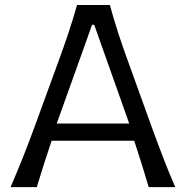

<svg xmlns="http://www.w3.org/2000/svg" viewBox="-20 -770 764 790"><path d="M23.4 0Q49.8 -60.5 76.2 -127.2Q102.5 -193.8 124.5 -254.4L218.3 -511.2Q243.7 -580.6 262.5 -637Q281.2 -693.4 296.9 -749.5H432.1Q447.8 -691.9 465.8 -636Q483.9 -580.1 509.3 -510.7L602.1 -253.4Q624.5 -191.4 649.7 -125.7Q674.8 -60.1 701.2 0H591.8Q578.1 -46.4 563 -95.2Q547.9 -144 532.2 -190.9H192.4Q176.3 -143.6 160.9 -95Q145.5 -46.4 131.3 0ZM511.7 -261.7 367.7 -668H358.9L213.4 -261.7Z"/></svg>

Font: Pinar DS2-Regular
Style: Regular
Weight: 400
Designer: Amin Abedi
Version: Version 2.000